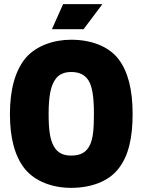

<svg xmlns="http://www.w3.org/2000/svg" viewBox="-20 -900 689 928"><path d="M231 -759H384L475 -880H285ZM324 8C418 8 504 -22 552 -84C601 -145 621 -234 621 -349C621 -468 598 -555 553 -614C505 -677 419 -708 324 -708C239 -708 156 -679 105 -621C54 -560 28 -469 28 -349C28 -237 50 -146 100 -84C149 -23 234 8 324 8ZM324 -148C283 -148 256 -163 239 -195C222 -226 215 -273 215 -349C215 -438 226 -489 250 -520C266 -541 291 -552 324 -552C363 -552 390 -539 408 -511C426 -481 434 -432 434 -349C434 -272 429 -230 415 -200C398 -164 370 -148 324 -148Z"/></svg>

Font: Arthouse Owned Black
Style: Regular
Weight: 900
Designer: Jeremy Tribby
Foundry: Tribby Type
Version: Version 1.000;PS 001.000;hotconv 1.0.88;makeotf.lib2.5.64775